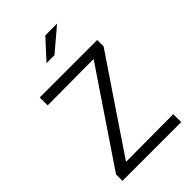

<svg xmlns="http://www.w3.org/2000/svg" viewBox="-272 -1041 1144 1144"><g transform="rotate(-45 300.0 -469.0)"><path d="M54 0V-54L446 -635L57 -633V-700H541V-646L149 -65L549 -67V0ZM230 -816 342 -938H441L297 -816Z"/></g></svg>

Font: Red Hat Mono VF Light
Style: Regular
Weight: 300
Monospace: yes
Designer: Pentagram, MCKL
Foundry: Pentagram, MCKL
Version: Version 1.023